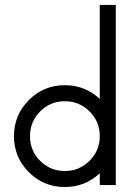

<svg xmlns="http://www.w3.org/2000/svg" viewBox="-20 -750 561 778"><path d="M384.3 -730H449.2V0H384.3V-47.9Q324.7 7.8 242.7 7.8Q157.2 7.8 96.9 -52.2Q36.6 -112.3 36.6 -198.2Q36.6 -284.2 96.9 -344.5Q157.2 -404.8 242.7 -404.8Q324.7 -404.8 384.3 -349.1ZM384.3 -198.2Q384.3 -257.3 342.8 -298.6Q301.3 -339.8 242.7 -339.8Q184.1 -339.8 142.8 -298.6Q101.6 -257.3 101.6 -198.2Q101.6 -139.2 142.8 -98.1Q184.1 -57.1 242.7 -57.1Q301.3 -57.1 342.8 -98.4Q384.3 -139.6 384.3 -198.2Z"/></svg>

Font: Now
Style: Regular
Weight: 400
Designer: Alfredo Marco Pradil
Foundry: Alfredo Marco Pradil
Version: Version 1.200;hotconv 1.0.109;makeotfexe 2.5.65596